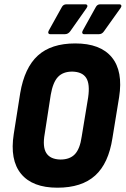

<svg xmlns="http://www.w3.org/2000/svg" viewBox="-20 -865 585 893"><path d="M247 8Q131 8 78 -56.5Q25 -121 44 -242L74 -432Q94 -550 156 -606.5Q218 -663 330 -663Q447 -663 500 -598.5Q553 -534 534 -413L503 -223Q485 -105 422.5 -48.5Q360 8 247 8ZM261 -123Q305 -123 328.5 -148Q352 -173 360 -230L390 -412Q399 -474 381 -502.5Q363 -531 316 -532Q273 -532 249.5 -507Q226 -482 216 -424L188 -243Q177 -182 195.5 -153Q214 -124 261 -123ZM214 -706Q207 -706 205 -711Q203 -716 207 -723L267 -831Q274 -845 289 -845H376Q384 -845 386 -840Q388 -835 383 -828L307 -720Q297 -706 282 -706ZM371 -706Q365 -706 363 -711Q361 -716 365 -723L425 -831Q432 -845 446 -845H534Q542 -845 544 -840Q546 -835 541 -828L464 -720Q455 -706 440 -706Z"/></svg>

Font: Sofia Sans Condensed Black
Style: Italic
Weight: 900
Italic angle: -9°
Version: Version 4.100